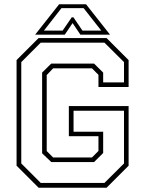

<svg xmlns="http://www.w3.org/2000/svg" viewBox="-20 -878 679 898"><path d="M160.5 0 57.5 -103V-597L160.5 -700H478.5L581.5 -597V-471H440.5V-528L410 -558.5H228.5L198.5 -527V-171.5L228.5 -141.5H410L440.5 -172V-241H302V-382H581.5V-103L478.5 0ZM170.5 -22.5H468.5L560 -113.5V-360H324V-262H462.5V-162.5L420 -120H220L177 -161V-538.5L219.5 -580.5H420L462.5 -538.5V-492.5H560V-587.5L468.5 -678.5H170.5L79.5 -587.5V-113.5ZM256.5 -858H382.5L494.5 -716H356L319.5 -770L283 -716H144.5ZM267.5 -840 185.5 -735H273L315.5 -797H323.5L365.5 -735H453.5L371 -840Z"/></svg>

Font: Tourney ExtraLight
Style: Regular
Weight: 250
Designer: Tyler Finck
Foundry: Etcetera Type Co
Version: Version 1.015